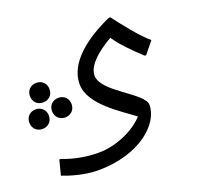

<svg xmlns="http://www.w3.org/2000/svg" viewBox="-206 -595 1022 995"><g transform="rotate(-20 304.5 -98.0)"><path d="M501 -460H493C358 -400 233 -308 233 -188C233 -74 390 18 460 72C409 129 306 179 205 179C118 179 46 157 9 142H1L-20 224C21 240 97 264 173 264C399 264 537 142 537 36C537 -31 321 -111 321 -204C321 -277 437 -344 465 -360C497 -312 549 -260 601 -212H609L661 -276C612 -317 549 -397 501 -460ZM24 -164C55 -164 78 -186 78 -218C78 -250 55 -272 24 -272C-7 -272 -30 -250 -30 -218C-30 -186 -7 -164 24 -164ZM51 -106C51 -74 74 -52 105 -52C136 -52 159 -74 159 -106C159 -138 136 -160 105 -160C74 -160 51 -138 51 -106ZM28 -90C28 -122 5 -144 -26 -144C-57 -144 -80 -122 -80 -90C-80 -58 -57 -36 -26 -36C5 -36 28 -58 28 -90Z"/></g></svg>

Font: Kufam Arabic Latin Roman Normal
Style: Regular
Weight: 400
Designer: Wael Morcos & Artur Schmal
Version: Version 1.200;PS 001.200;hotconv 1.0.88;makeotf.lib2.5.64775